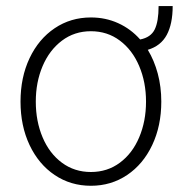

<svg xmlns="http://www.w3.org/2000/svg" viewBox="-20 -595 584 626"><path d="M461.9 -432.6Q482.9 -397.9 494.4 -355Q505.9 -312 505.9 -263.7Q505.9 -184.6 476.3 -122.1Q446.8 -59.6 394.5 -24.4Q342.3 10.7 276.4 10.7Q210.4 10.7 158.2 -24.4Q106 -59.6 76.4 -122.1Q46.9 -184.6 46.9 -263.7Q46.9 -342.8 76.4 -405.3Q106 -467.8 158.2 -502.9Q210.4 -538.1 276.4 -538.1Q324.2 -538.1 365.2 -519.5Q406.2 -501 437 -466.3Q471.7 -473.1 484.4 -499Q497.1 -524.9 497.1 -575.2H543Q543 -517.1 523.7 -481.2Q504.4 -445.3 461.9 -432.6ZM456.1 -263.7Q456.1 -327.1 433.8 -379.6Q411.6 -432.1 370.8 -462.6Q330.1 -493.2 276.4 -493.2Q222.7 -493.2 181.9 -462.4Q141.1 -431.6 118.9 -379.4Q96.7 -327.1 96.7 -263.7Q96.7 -199.7 118.9 -147.2Q141.1 -94.7 181.9 -64.5Q222.7 -34.2 276.4 -34.2Q330.1 -34.2 370.8 -64.5Q411.6 -94.7 433.8 -147.2Q456.1 -199.7 456.1 -263.7Z"/></svg>

Font: Pretendard GOV ExtraLight
Style: Regular
Weight: 200
Designer: Base glyphs from Inter by Rasmus Andersson; Hangeul glyphs from Noto Sans CJK(Source Han Sans) by Jang Soo-young and Kan
Foundry: Kil Hyung-jin
Version: Version 1.309